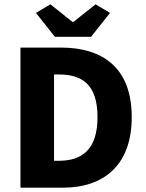

<svg xmlns="http://www.w3.org/2000/svg" viewBox="-20 -872 677 892"><path d="M75 0H271C461 0 592 -103 592 -328C592 -554 461 -651 262 -651H75ZM231 -125V-526H253C358 -526 433 -483 433 -328C433 -174 358 -125 253 -125ZM235 -701H403L491 -812L424 -852L321 -770H317L214 -852L147 -812Z"/></svg>

Font: Source Sans Pro
Style: Bold
Weight: 700
Designer: Paul D. Hunt
Foundry: Adobe Systems Incorporated
Version: Version 3.006;hotconv 1.0.111;makeotfexe 2.5.65597